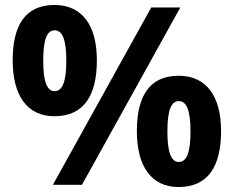

<svg xmlns="http://www.w3.org/2000/svg" viewBox="-20 -744 941 773"><path d="M199 -724C82 -724 31 -642 31 -501C31 -360 89 -276 199 -276C318 -276 370 -360 370 -501C370 -642 311 -724 199 -724ZM706 -714H589L193 0H310ZM200 -622C232 -622 247 -582 247 -500C247 -417 232 -377 200 -377C168 -377 154 -418 154 -500C154 -582 168 -622 200 -622ZM699 -439C582 -439 531 -357 531 -216C531 -75 589 9 699 9C818 9 870 -75 870 -216C870 -357 811 -439 699 -439ZM700 -337C732 -337 747 -297 747 -215C747 -132 732 -92 700 -92C668 -92 654 -133 654 -215C654 -297 668 -337 700 -337Z"/></svg>

Font: Noto Sans Gujarati
Style: Bold
Weight: 700
Designer: Jelle Bosma - Monotype Design Team, Universal Thirst
Foundry: Monotype Imaging Inc.
Version: Version 2.106